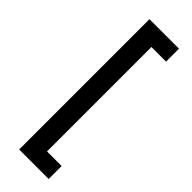

<svg xmlns="http://www.w3.org/2000/svg" viewBox="-299 -819 948 948"><g transform="rotate(45 175.0 -345.0)"><path d="M93.5 110V-800H299.5V-709.5H197.5V19.5H299.5V110Z"/></g></svg>

Font: Geologica Thin Roman Medium
Style: Regular
Weight: 500
Version: Version 1.010;gftools[0.9.28]